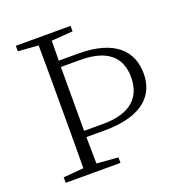

<svg xmlns="http://www.w3.org/2000/svg" viewBox="-130 -837 906 952"><g transform="rotate(-20 323.0 -361.5)"><path d="M56 0H345V-29L232 -38L230 -178H325C535 -178 605 -270 605 -377C605 -497 525 -581 334 -581H231L232 -686L345 -694V-723H56V-694L163 -686C164 -588 164 -489 164 -390V-333C164 -234 164 -135 163 -38L56 -29ZM230 -548H330C476 -548 540 -487 540 -381C540 -276 475 -211 331 -211H230V-333V-391Z"/></g></svg>

Font: Noto Serif TC ExtraLight
Style: Regular
Weight: 200
Designer: Ryoko NISHIZUKA 西塚涼子 (kana & ideographs); Frank Grießhammer (Latin, Greek & Cyrillic); Wenlong ZHANG 张文龙 (bopomofo); San
Foundry: Adobe
Version: Version 2.001;hotconv 1.1.0;makeotfexe 2.6.0